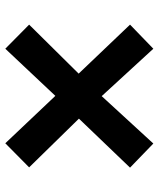

<svg xmlns="http://www.w3.org/2000/svg" viewBox="43 -743 599 725"><g transform="rotate(90 342.5 -380.5)"><path d="M73 -191 258 -378 73 -572 164 -660 343 -465 522 -660 613 -572 428 -379 612 -191 521 -101 342 -290 164 -101Z"/></g></svg>

Font: Merriweather Sans ExtraBold
Style: Regular
Weight: 800
Designer: Eben Sorkin
Foundry: Eben Sorkin
Version: Version 2.001; ttfautohint (v1.8.3)